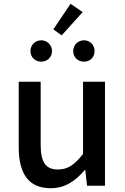

<svg xmlns="http://www.w3.org/2000/svg" viewBox="-20 -982 660 1015"><path d="M248 13C324 13 378 -25 428 -83H431L440 0H535V-550H419V-168C373 -110 338 -86 287 -86C222 -86 195 -123 195 -218V-550H79V-204C79 -64 131 13 248 13ZM141 -712C141 -680 165 -656 198 -656C230 -656 255 -680 255 -712C255 -743 230 -769 198 -769C165 -769 141 -743 141 -712ZM424 -656C457 -656 480 -680 480 -712C480 -743 457 -769 424 -769C391 -769 367 -743 367 -712C367 -680 391 -656 424 -656ZM262 -827 306 -795 417 -918 353 -962Z"/></svg>

Font: Kinto Sans Med
Style: Regular
Weight: 500
Designer: Authors: Ryoko NISHIZUKA  (kana & ideographs); Paul D. Hunt (Latin, Greek & Cyrillic); Wenlong ZHANG  (bopomofo); Sandol
Foundry: Adobe Systems Incorporated, ookami Inc.
Version: Version 0.001